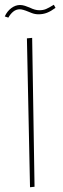

<svg xmlns="http://www.w3.org/2000/svg" viewBox="-32 -785 264 806"><path d="M94 1 81 -624 103 -626 113 -1ZM-12 -716Q-2 -738 15.5 -751Q33 -764 52 -764Q62 -764 73 -760.5Q84 -757 93 -753Q115 -742 133 -742Q149 -742 161 -747Q173 -752 194 -765L201 -752Q182 -738 165.5 -731.5Q149 -725 130 -725Q115 -725 102 -730Q89 -735 87 -736Q63 -746 51 -746Q36 -746 24 -736.5Q12 -727 3 -711Z"/></svg>

Font: FiraGO Thin
Style: Italic
Weight: 100
Italic angle: -8°
Designer: bBox Type GmbH
Foundry: bBox Type GmbH
Version: Version 1.001